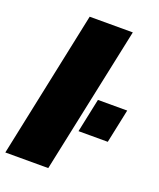

<svg xmlns="http://www.w3.org/2000/svg" viewBox="-143 -828 753 912"><g transform="rotate(20 233.0 -371.5)"><path d="M-5 0 151 -743H369L212 0ZM287 -214 323 -385H471L435 -214Z"/></g></svg>

Font: Saira Thin Black
Style: Italic
Weight: 900
Italic angle: -12°
Version: Version 1.101